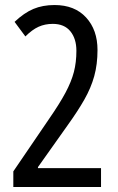

<svg xmlns="http://www.w3.org/2000/svg" viewBox="-20 -744 469 764"><path d="M382 0H33V-62L174 -269Q217 -331 240.5 -375Q264 -419 274 -457.5Q284 -496 284 -542Q284 -590 260 -619.5Q236 -649 190 -649Q159 -649 133.5 -637.5Q108 -626 81 -599L38 -657Q76 -693 113 -708.5Q150 -724 197 -724Q277 -724 322.5 -674.5Q368 -625 368 -545Q368 -488 355 -441Q342 -394 315.5 -347.5Q289 -301 248 -244L131 -79V-75H382Z"/></svg>

Font: Noto Sans Khmer UI ExtraCondensed
Style: Regular
Weight: 400
Width: 2
Designer: Danh Hong and the Monotype Design Team
Foundry: Monotype Imaging Inc.
Version: Version 2.002; ttfautohint (v1.8.4.7-5d5b)